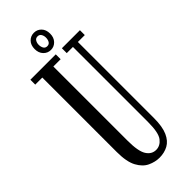

<svg xmlns="http://www.w3.org/2000/svg" viewBox="-278 -885 933 933"><g transform="rotate(-45 188.5 -419.0)"><path d="M195 12Q165 12 135.5 -1.8Q106 -15.5 86.5 -51.5Q67 -87.5 67 -154.5V-666.5H18.5V-700H193V-666.5H143V-156.5Q143 -84 161.2 -55.2Q179.5 -26.5 210 -26.5Q238 -26.5 257.8 -51.8Q277.5 -77 277.5 -149.5V-666.5H235V-700H359V-666.5H311.5V-144Q311.5 -84.5 296.2 -50.5Q281 -16.5 254.5 -2.2Q228 12 195 12ZM192 -731.5Q169.5 -731.5 154 -747.8Q138.5 -764 138.5 -790.5Q138.5 -818 154 -833.8Q169.5 -849.5 192 -849.5Q214 -849.5 229.5 -833.8Q245 -818 245 -790.5Q245 -764 229.5 -747.8Q214 -731.5 192 -731.5ZM192 -757Q205 -757 211 -767.2Q217 -777.5 217 -791.5Q217 -804 211 -814.2Q205 -824.5 192 -824.5Q179 -824.5 173 -814.2Q167 -804 167 -791.5Q167 -777.5 173 -767.2Q179 -757 192 -757Z"/></g></svg>

Font: Imbue 10pt
Style: Regular
Weight: 400
Designer: Tyler Finck
Foundry: Etcetera Type Company
Version: Version 1.102; ttfautohint (v1.8.3)